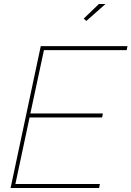

<svg xmlns="http://www.w3.org/2000/svg" viewBox="-20 -941 658 961"><path d="M412 -836 399 -848 475 -921H508ZM184 -710H618L614 -690H200L132 -373H495L491 -353H128L57 -20H480L476 0H33Z"/></svg>

Font: Raleway-v4020 Thin
Style: Italic
Weight: 250
Italic angle: -12°
Designer: Matt McInerney, Pablo Impallari, Rodrigo Fuenzalida
Foundry: Matt McInerney, Pablo Impallari, Rodrigo Fuenzalida
Version: Version 4.020;PS 004.020;hotconv 1.0.88;makeotf.lib2.5.64775